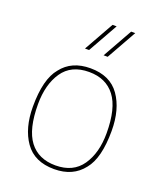

<svg xmlns="http://www.w3.org/2000/svg" viewBox="-144 -872 814 970"><g transform="rotate(20 263.0 -387.0)"><path d="M263 6Q157 6 106 -66.5Q55 -139 55 -255Q55 -403 109 -467Q162 -536 263 -536Q369 -536 420 -463.5Q471 -391 471 -275Q471 -128 418 -64Q364 6 263 6ZM263 -14Q358 -14 404.5 -81.5Q451 -149 451 -255Q451 -389 402.5 -452.5Q354 -516 263 -516Q167 -516 121 -448.5Q75 -381 75 -275Q75 -141 123 -77.5Q171 -14 263 -14ZM324 -620H302L392 -780H414ZM224 -620H202L292 -780H314Z"/></g></svg>

Font: Tanohe Sans Thin
Style: Regular
Weight: 100
Designer: Village Type and Design LLC & Cristiano Sobral
Foundry: Cooper Hewitt Smithsonian Design Museum
Version: Version 1.00;September 29, 2021;FontCreator 13.0.0.2655 64-b